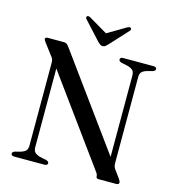

<svg xmlns="http://www.w3.org/2000/svg" viewBox="-125 -984 993 1089"><g transform="rotate(15 371.0 -439.0)"><path d="M254.5 -13Q254.5 -7.5 249.8 -3.8Q245 0 236 0H58Q49 0 44.5 -3.8Q40 -7.5 40 -13Q40 -22.5 54 -28L87 -36.5Q108.5 -43.5 117.2 -53.2Q126 -63 126 -83.5V-569Q126 -581.5 123 -589.5Q120 -597.5 107.5 -612.5L63 -671.5Q58 -678.5 55.8 -682.2Q53.5 -686 53.5 -689.5Q53.5 -695 57.5 -697.5Q61.5 -700 68 -700H162.5Q172.5 -700 178.8 -696Q185 -692 193 -681.5L602.5 -118.5L587 -86V-616.5Q587 -637 578.2 -646.8Q569.5 -656.5 547.5 -663.5L507 -672Q493 -677.5 493 -687Q493 -693 497.5 -696.5Q502 -700 511 -700H689Q698 -700 702.8 -696.5Q707.5 -693 707.5 -687Q707.5 -677.5 693 -672L660 -663.5Q639 -657 630 -647.2Q621 -637.5 621 -616.5V-112.5Q621 -101 623.5 -93Q626 -85 631.5 -77.5L663.5 -34Q669.5 -25 671.5 -20.5Q673.5 -16 673.5 -11.5Q673.5 -6.5 669.8 -3.2Q666 0 657.5 0H555Q539 0 539 -13Q539 -19 536.8 -24.5Q534.5 -30 525 -42.5L130.5 -585L160 -604V-83.5Q160 -63 168.8 -53.2Q177.5 -43.5 199 -36.5L240 -28Q254.5 -22.5 254.5 -13ZM400 -798.5 272.5 -873.5Q259.5 -881.5 252 -876Q249 -873.5 248.5 -868.8Q248 -864 253.5 -858.5L350.5 -752.5Q358.5 -744.5 365 -739.8Q371.5 -735 380.5 -735Q389.5 -735 395.8 -739.8Q402 -744.5 409.5 -752.5L507 -858.5Q512 -864 511.8 -868.8Q511.5 -873.5 508.5 -876Q501 -881.5 487.5 -873.5L360.5 -798.5Z"/></g></svg>

Font: Fraunces 60pt
Style: Regular
Weight: 400
Version: Version 1.000;[b76b70a41]